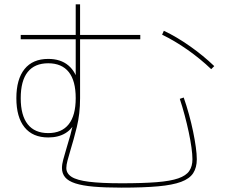

<svg xmlns="http://www.w3.org/2000/svg" viewBox="-20 -820 1040 880"><path d="M537 40Q462 40 410 35.5Q358 31 325.5 20.5Q293 10 278.5 -7.5Q264 -25 264 -50Q264 -67 270 -89Q276 -111 284 -138Q293 -167 302.5 -201Q312 -235 319 -275L329 -269Q313 -230 280.5 -210Q248 -190 201 -190Q130 -190 92.5 -236.5Q55 -283 55 -370Q55 -457 92.5 -503.5Q130 -550 201 -550Q258 -550 293.5 -520Q329 -490 341 -433H327V-800H347V-370Q347 -298 332 -237.5Q317 -177 303 -132Q295 -105 289.5 -84.5Q284 -64 284 -50Q284 -25 308 -9.5Q332 6 387.5 13Q443 20 537 20Q634 20 697.5 15Q761 10 797 -2.5Q833 -15 847.5 -36.5Q862 -58 862 -90Q862 -112 857.5 -144.5Q853 -177 845 -214.5Q837 -252 826.5 -291.5Q816 -331 804 -367L822 -373Q835 -336 846 -296Q857 -256 865 -217.5Q873 -179 877.5 -146Q882 -113 882 -90Q882 -52 865.5 -26.5Q849 -1 810 13.5Q771 28 704.5 34Q638 40 537 40ZM201 -210Q263 -210 295 -250.5Q327 -291 327 -370Q327 -450 295 -490Q263 -530 201 -530Q139 -530 107 -490Q75 -450 75 -370Q75 -291 107 -250.5Q139 -210 201 -210ZM75 -640V-660H623V-640ZM948 -503Q899 -550 840 -591.5Q781 -633 723 -661L731 -679Q790 -651 851 -608Q912 -565 962 -517Z"/></svg>

Font: M PLUS 1 Thin Thin
Style: Regular
Weight: 250
Version: Version 1.001